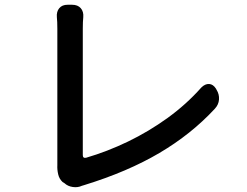

<svg xmlns="http://www.w3.org/2000/svg" viewBox="-20 -771 1040 807"><path d="M243 -6Q229 -19 224.5 -38.5Q220 -58 221 -77Q221 -79 221 -82Q221 -85 221 -91Q221 -108 221 -148.5Q221 -189 221 -243.5Q221 -298 221 -358Q221 -418 221 -475Q221 -532 221 -578.5Q221 -625 221 -650Q221 -663 220.5 -677.5Q220 -692 219 -699Q217 -722 229 -736.5Q241 -751 264 -751H283Q307 -751 319.5 -736.5Q332 -722 330 -699Q329 -692 328.5 -677.5Q328 -663 328 -651Q328 -620 328 -566.5Q328 -513 328 -448Q328 -383 328 -318.5Q328 -254 328 -201Q328 -148 328 -119Q328 -105 342 -108Q431 -134 518 -176Q605 -218 684 -275Q763 -332 826 -403Q842 -419 859 -418Q876 -417 888 -398L890 -394Q902 -375 900.5 -353Q899 -331 883 -314Q784 -207 650 -128Q516 -49 334 7L324 10Q307 18 286 15Q265 12 251 -1Z"/></svg>

Font: Chiron GoRound TC M
Style: Regular
Weight: 500
Designer: Ryoko NISHIZUKA 西塚涼子 (kana, bopomofo & ideographs); Paul D. Hunt (Latin, Greek & Cyrillic); Sandoll Communications 산돌커뮤니
Foundry: Adobe
Version: Version 1.000;hotconv 1.1.1;makeotfexe 2.6.0